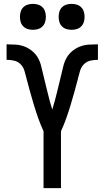

<svg xmlns="http://www.w3.org/2000/svg" viewBox="-20 -972 540 992"><path d="M205 0V-294Q190 -326 178 -360Q166 -394 155.5 -428.5Q145 -463 135.5 -497.5Q126 -532 117 -566V-567Q112 -586 106.5 -605.5Q101 -625 87 -639.5Q73 -654 53.5 -658.5Q34 -663 14 -663V-743Q37 -743 60.5 -741.5Q84 -740 105.5 -732Q127 -724 145.5 -709Q164 -694 175.5 -674Q187 -654 192.5 -631.5Q198 -609 203.5 -586Q209 -563 214.5 -540.5Q220 -518 225.5 -495.5Q231 -473 237 -450.5Q243 -428 250 -406Q257 -428 263 -450.5Q269 -473 274.5 -495.5Q280 -518 285.5 -540.5Q291 -563 296.5 -586Q302 -609 307.5 -631.5Q313 -654 324.5 -674Q336 -694 354.5 -709Q373 -724 394.5 -732Q416 -740 439.5 -741.5Q463 -743 486 -743V-663Q466 -663 446.5 -658.5Q427 -654 413 -639.5Q399 -625 393.5 -605.5Q388 -586 383 -567V-566Q374 -532 364.5 -497.5Q355 -463 344.5 -428.5Q334 -394 322 -360Q310 -326 295 -294V0ZM350 -818Q336 -818 323 -822Q310 -826 300.5 -835.5Q291 -845 287 -858Q283 -871 283 -885Q283 -899 287 -912Q291 -925 300.5 -934.5Q310 -944 323 -948Q336 -952 350 -952Q364 -952 377 -948Q390 -944 399.5 -934.5Q409 -925 413 -912Q417 -899 417 -885Q417 -871 413 -858Q409 -845 399.5 -835.5Q390 -826 377 -822Q364 -818 350 -818ZM150 -818Q136 -818 123 -822Q110 -826 100.5 -835.5Q91 -845 87 -858Q83 -871 83 -885Q83 -899 87 -912Q91 -925 100.5 -934.5Q110 -944 123 -948Q136 -952 150 -952Q164 -952 177 -948Q190 -944 199.5 -934.5Q209 -925 213 -912Q217 -899 217 -885Q217 -871 213 -858Q209 -845 199.5 -835.5Q190 -826 177 -822Q164 -818 150 -818Z"/></svg>

Font: Iosevka Term Medium
Style: Regular
Weight: 500
Monospace: yes
Designer: Belleve Invis
Foundry: Belleve Invis
Version: Version 26.3.1